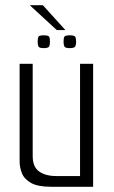

<svg xmlns="http://www.w3.org/2000/svg" viewBox="-20 -714 436 734"><path d="M175 0Q124 0 98 -15Q72 -30 63.5 -52.5Q55 -75 55 -97V-470H105V-117Q105 -76 129.5 -58.5Q154 -41 195 -41H286V-470H336V0ZM246 -530Q229 -530 226 -536.5Q223 -543 223 -554Q223 -568 226 -573.5Q229 -579 246 -579Q264 -579 267.5 -573.5Q271 -568 271 -554Q271 -543 267.5 -536.5Q264 -530 246 -530ZM147 -530Q130 -530 127 -536.5Q124 -543 124 -554Q124 -568 127 -573.5Q130 -579 147 -579Q165 -579 168 -573.5Q171 -568 171 -554Q171 -543 168 -536.5Q165 -530 147 -530ZM197 -599 94 -694H144L230 -599Z"/></svg>

Font: Smooch Sans Thin
Style: Regular
Weight: 400
Version: Version 1.010